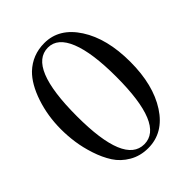

<svg xmlns="http://www.w3.org/2000/svg" viewBox="-207 -813 936 936"><g transform="rotate(-45 261.0 -345.5)"><path d="M261 15Q207 15 164 -10Q121 -35 96 -74Q71 -113 54.5 -163.5Q38 -214 31.5 -260Q25 -306 25 -351Q25 -443 52.5 -525Q80 -607 125 -651Q183 -706 265 -706Q367 -706 432 -605.5Q497 -505 497 -345Q497 -186 432 -85.5Q367 15 261 15ZM262 -678Q125 -678 125 -341Q125 -12 261 -12Q397 -12 397 -342Q397 -506 362.5 -592Q328 -678 262 -678Z"/></g></svg>

Font: MM Ethnic
Style: Regular
Weight: 400
Designer: Khon Soe Zaw Thu
Version: Version 1.00 July 18, 2016, initial release